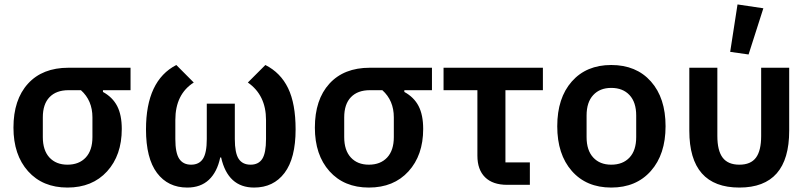

<svg xmlns="http://www.w3.org/2000/svg" viewBox="-20 -824 3604 856"><path d="M280.8 12.2Q170.4 12.2 105.2 -60.5Q40 -133.3 40 -254.9Q40 -379.9 104.7 -450.9Q169.4 -522 285.2 -522H562V-421.9H439V-414.1Q481.9 -390.6 502.4 -351.1Q522.9 -311.5 522.9 -249Q522.9 -131.8 457.3 -59.8Q391.6 12.2 280.8 12.2ZM280.8 -89.8Q332.5 -89.8 362.3 -121.8Q392.1 -153.8 392.1 -212.9V-300.8Q392.1 -376 340.8 -421.9H285.2Q231 -421.9 200.9 -390.9Q170.9 -359.9 170.9 -300.8V-212.9Q170.9 -153.8 200.4 -121.8Q230 -89.8 280.8 -89.8Z M814.9 12.2Q729 12.2 679.9 -53Q630.9 -118.2 630.9 -247.1Q630.9 -464.8 766.1 -534.2L843.8 -456.1Q761.7 -403.8 761.7 -289.1V-204.1Q761.7 -142.1 779.1 -116Q796.4 -89.8 832 -89.8Q867.7 -89.8 884.8 -116Q901.9 -142.1 901.9 -204.1V-361.8H1026.9V-204.1Q1026.9 -142.1 1043.9 -116Q1061 -89.8 1097.2 -89.8Q1132.8 -89.8 1149.4 -116Q1166 -142.1 1166 -204.1V-289.1Q1166 -399.9 1085 -456.1L1163.1 -534.2Q1231 -500 1264.4 -430.9Q1297.9 -361.8 1297.9 -247.1Q1297.9 -118.2 1248.5 -53Q1199.2 12.2 1112.8 12.2Q996.1 12.2 965.8 -122.1H961.9Q948.2 -57.1 911.4 -22.5Q874.5 12.2 814.9 12.2Z M1624.5 12.2Q1514.2 12.2 1449 -60.5Q1383.8 -133.3 1383.8 -254.9Q1383.8 -379.9 1448.5 -450.9Q1513.2 -522 1628.9 -522H1905.8V-421.9H1782.7V-414.1Q1825.7 -390.6 1846.2 -351.1Q1866.7 -311.5 1866.7 -249Q1866.7 -131.8 1801 -59.8Q1735.4 12.2 1624.5 12.2ZM1624.5 -89.8Q1676.3 -89.8 1706.1 -121.8Q1735.8 -153.8 1735.8 -212.9V-300.8Q1735.8 -376 1684.6 -421.9H1628.9Q1574.7 -421.9 1544.7 -390.9Q1514.6 -359.9 1514.6 -300.8V-212.9Q1514.6 -153.8 1544.2 -121.8Q1573.7 -89.8 1624.5 -89.8Z M2240.7 0Q2176.8 0 2142.6 -33.7Q2108.4 -67.4 2108.4 -129.9V-421.9H1957.5V-522H2400.4V-421.9H2233.4V-100.1H2342.3V0Z M2705.1 12.2Q2594.2 12.2 2529.3 -61.8Q2464.4 -135.7 2464.4 -261.2Q2464.4 -387.2 2529.3 -460.7Q2594.2 -534.2 2705.1 -534.2Q2816.9 -534.2 2882.1 -460.7Q2947.3 -387.2 2947.3 -261.2Q2947.3 -135.7 2881.8 -61.8Q2816.4 12.2 2705.1 12.2ZM2705.1 -89.8Q2756.8 -89.8 2786.6 -121.6Q2816.4 -153.3 2816.4 -212.9V-309.1Q2816.4 -368.2 2786.6 -400.1Q2756.8 -432.1 2705.1 -432.1Q2654.3 -432.1 2624.8 -400.1Q2595.2 -368.2 2595.2 -309.1V-212.9Q2595.2 -153.8 2624.8 -121.8Q2654.3 -89.8 2705.1 -89.8Z M3317.4 -581.1 3235.4 -592.8 3268.1 -804.2 3383.3 -787.1ZM3276.4 12.2Q3053.2 12.2 3053.2 -241.2V-522H3178.2V-217.8Q3178.2 -152.3 3201.9 -121.1Q3225.6 -89.8 3276.4 -89.8Q3327.1 -89.8 3350.3 -121.1Q3373.5 -152.3 3373.5 -217.8V-522H3498.5V-241.2Q3498.5 12.2 3276.4 12.2Z"/></svg>

Font: Anuphan SemiBold
Style: Bold
Weight: 600
Designer: Mike Abbink, Paul van der Laan, Pieter van Rosmalen, Mint Tantisuwanna
Foundry: Bold Monday; Cadson Demak
Version: Version 3.002;hotconv 1.0.109;makeotfexe 2.5.65596